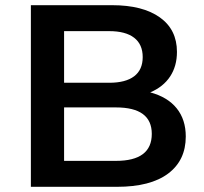

<svg xmlns="http://www.w3.org/2000/svg" viewBox="-20 -720 786 740"><path d="M696 -194Q696 -102 628 -51Q560 0 431 0H99V-700H412Q530 -700 596 -653Q662 -606 662 -520Q662 -465 635.5 -425Q609 -385 559 -364Q626 -346 661 -302.5Q696 -259 696 -194ZM227 -401H401Q464 -401 497 -426Q530 -451 530 -500Q530 -549 497 -574.5Q464 -600 401 -600H227ZM565 -204Q565 -306 427 -306H227V-100H427Q565 -100 565 -204Z"/></svg>

Font: APTA Sans SemiBold
Style: Bold
Weight: 600
Version: Version 7.200